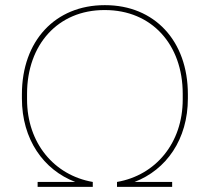

<svg xmlns="http://www.w3.org/2000/svg" viewBox="-20 -725 814 745"><path d="M85 -361C85 -552 205 -686 385 -686H387C569 -686 689 -552 689 -361V-339C689 -170 584 -45 434 -19V0H648V-19H502C625 -66 709 -184 709 -343V-359C709 -567 579 -705 388 -705H386C195 -705 65 -567 65 -359V-343C65 -184 149 -66 272 -19H126V0H340V-19C190 -45 85 -170 85 -339Z"/></svg>

Font: Fixel Display Thin
Style: Regular
Weight: 100
Designer: AlfaBravo + MacPaw
Foundry: Kyrylo Tkachov, Marchela Mozhyna, Serhii Makarenko, Maria Weinstein, Zakhar Kryvoshyya
Version: Version 1.211